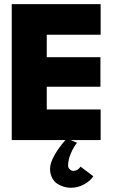

<svg xmlns="http://www.w3.org/2000/svg" viewBox="-20 -680 578 932"><path d="M323.5 231.5Q306.5 231.5 289.8 226.5Q273 221.5 257.5 211.5Q242 201.5 232.5 182.5Q223 163.5 223 139Q223 110.5 245.2 72Q267.5 33.5 297.5 0H37V-660H468.5V-511.5H207V-402.5H467.5V-259H207V-148.5H468.5V0H323.5L353.5 13Q337 34 323.8 65Q310.5 96 310.5 124Q310.5 134.5 318.8 142Q327 149.5 335 149.5Q357.5 149.5 371 129L433 175.5Q419.5 197 389.5 214.2Q359.5 231.5 323.5 231.5Z"/></svg>

Font: League Spartan ExtraBold
Style: Regular
Weight: 800
Foundry: The League of Moveable Type
Version: Version 2.002